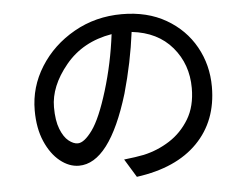

<svg xmlns="http://www.w3.org/2000/svg" viewBox="-52 -774 1103 858"><g transform="rotate(-5 500.0 -345.0)"><path d="M528 20 478 -62Q532 -68 567 -75Q630 -89 684 -123.5Q738 -158 772.5 -215Q807 -272 807 -354Q807 -461 742 -537.5Q677 -614 561 -627Q544 -493 505 -355Q413 -52 275 -52Q231 -52 190.5 -84.5Q150 -117 124.5 -176Q99 -235 99 -315Q99 -420 155.5 -510Q212 -600 309 -655Q406 -710 524 -710Q638 -710 722 -661.5Q806 -613 851.5 -531.5Q897 -450 897 -352Q897 -199 801.5 -101.5Q706 -4 528 20ZM278 -152Q307 -152 344 -203Q381 -254 418 -375Q455 -496 471 -625Q340 -603 263 -509.5Q186 -416 186 -322Q186 -262 201 -224Q216 -186 237.5 -169Q259 -152 278 -152Z"/></g></svg>

Font: LXGW 975 Gothic SC
Style: Regular
Weight: 400
Version: Version 2.01;February 25, 2021